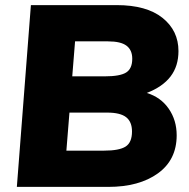

<svg xmlns="http://www.w3.org/2000/svg" viewBox="-20 -732 742 752"><path d="M672 -202Q672 -106 598.5 -53Q525 0 404 0H46L101 -712H437Q554 -712 616.5 -662Q679 -612 679 -532Q679 -473 648 -432.5Q617 -392 555 -368Q610 -351 641 -306Q672 -261 672 -202ZM498 -502Q498 -536 475.5 -553Q453 -570 403 -570H274L263 -433H391Q450 -433 474 -448Q498 -463 498 -502ZM497 -217Q497 -255 474 -273Q451 -291 400 -291H252L240 -142H388Q447 -142 472 -158Q497 -174 497 -217Z"/></svg>

Font: Muli Black
Style: Italic
Weight: 900
Italic angle: -4.541°
Designer: Vernon Adams
Foundry: Vernon Adams
Version: Version 2.001